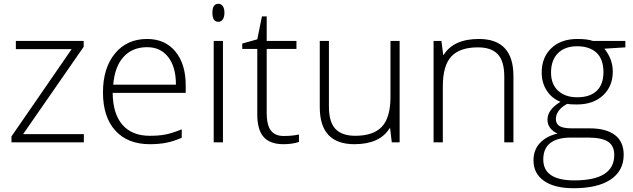

<svg xmlns="http://www.w3.org/2000/svg" viewBox="-20 -745 3313 1005"><path d="M418.9 0H40V-30.8L355 -487.8H63V-530.8H418V-500L101.1 -43H418.9Z M764.2 9.8Q648.4 9.8 583.7 -61.5Q519 -132.8 519 -261.2Q519 -388.2 581.5 -464.6Q644 -541 750 -541Q843.8 -541 897.9 -475.6Q952.1 -410.2 952.1 -297.9V-258.8H569.8Q570.8 -149.4 620.8 -91.8Q670.9 -34.2 764.2 -34.2Q809.6 -34.2 844 -40.5Q878.4 -46.9 931.2 -67.9V-23.9Q886.2 -4.4 848.1 2.7Q810.1 9.8 764.2 9.8ZM750 -498Q673.3 -498 627 -447.5Q580.6 -397 572.8 -301.8H900.9Q900.9 -394 860.8 -446Q820.8 -498 750 -498Z M1147 0H1098.6V-530.8H1147ZM1091.8 -678.2Q1091.8 -725.1 1122.6 -725.1Q1137.7 -725.1 1146.2 -712.9Q1154.8 -700.7 1154.8 -678.2Q1154.8 -656.2 1146.2 -643.6Q1137.7 -630.9 1122.6 -630.9Q1091.8 -630.9 1091.8 -678.2Z M1464.8 -33.2Q1510.7 -33.2 1544.9 -41V-2Q1509.8 9.8 1463.9 9.8Q1393.6 9.8 1360.1 -27.8Q1326.7 -65.4 1326.7 -146V-488.8H1248V-517.1L1326.7 -539.1L1351.1 -659.2H1376V-530.8H1531.7V-488.8H1376V-152.8Q1376 -91.8 1397.5 -62.5Q1418.9 -33.2 1464.8 -33.2Z M1701.7 -530.8V-187Q1701.7 -106.9 1735.4 -70.6Q1769 -34.2 1839.8 -34.2Q1934.6 -34.2 1979.2 -82Q2023.9 -129.9 2023.9 -237.8V-530.8H2071.8V0H2030.8L2022 -73.2H2019Q1967.3 9.8 1835 9.8Q1653.8 9.8 1653.8 -184.1V-530.8Z M2619.6 0V-344.2Q2619.6 -424.3 2585.9 -460.7Q2552.2 -497.1 2481.4 -497.1Q2386.2 -497.1 2342 -449Q2297.9 -400.9 2297.9 -293V0H2249.5V-530.8H2290.5L2299.8 -458H2302.7Q2354.5 -541 2486.8 -541Q2667.5 -541 2667.5 -347.2V0Z M3253.4 -530.8V-497.1L3143.6 -490.2Q3187.5 -435.5 3187.5 -370.1Q3187.5 -293.5 3136.5 -245.8Q3085.4 -198.2 2999.5 -198.2Q2963.4 -198.2 2948.7 -201.2Q2919.9 -186 2904.8 -165.5Q2889.6 -145 2889.6 -122.1Q2889.6 -96.7 2908.9 -85Q2928.2 -73.2 2973.6 -73.2H3066.4Q3152.8 -73.2 3198.7 -38.3Q3244.6 -3.4 3244.6 64.9Q3244.6 148.9 3176.5 194.6Q3108.4 240.2 2982.4 240.2Q2882.3 240.2 2827.4 201.7Q2772.5 163.1 2772.5 94.2Q2772.5 39.6 2806.4 3.4Q2840.3 -32.7 2898.4 -45.9Q2874.5 -56.2 2860.1 -75Q2845.7 -93.8 2845.7 -118.2Q2845.7 -171.4 2913.6 -211.9Q2867.2 -231 2841.3 -271.7Q2815.4 -312.5 2815.4 -365.2Q2815.4 -444.8 2866 -492.9Q2916.5 -541 3002.4 -541Q3054.7 -541 3083.5 -530.8ZM2823.7 89.8Q2823.7 199.2 2986.3 199.2Q3195.3 199.2 3195.3 65.9Q3195.3 18.1 3162.6 -3.4Q3129.9 -24.9 3056.6 -24.9H2969.7Q2823.7 -24.9 2823.7 89.8ZM2864.3 -365.2Q2864.3 -303.7 2901.6 -269.8Q2939 -235.8 3001.5 -235.8Q3067.9 -235.8 3103.3 -269.5Q3138.7 -303.2 3138.7 -367.2Q3138.7 -435.1 3102.3 -469Q3065.9 -502.9 3000.5 -502.9Q2937 -502.9 2900.6 -466.6Q2864.3 -430.2 2864.3 -365.2Z"/></svg>

Font: CAA NEO Sans Light
Style: Regular
Weight: 300
Version: Version 1.10